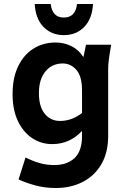

<svg xmlns="http://www.w3.org/2000/svg" viewBox="-20 -746 642 962"><path d="M43 -274Q43 -357 71.5 -415Q100 -473 148.5 -503Q197 -533 259 -533Q301 -533 337.5 -515Q374 -497 398 -460L411 -522H537L529 -474Q526 -453 524 -436Q522 -419 522 -398V-65Q522 18 488 76.5Q454 135 394.5 165.5Q335 196 260 196Q205 196 157 183Q109 170 73 153L108 43Q139 59 175 70Q211 81 252 81Q316 81 353.5 46Q391 11 391 -65V-90Q329 -24 242 -24Q186 -24 141 -54Q96 -84 69.5 -140Q43 -196 43 -274ZM175 -280Q175 -211 204.5 -175.5Q234 -140 281 -140Q340 -140 391 -180V-293Q391 -363 363 -395.5Q335 -428 294 -428Q241 -428 208 -388.5Q175 -349 175 -280ZM154 -726H234Q242 -658 300 -658Q358 -658 366 -726H446Q442 -652 402 -611Q362 -570 300 -570Q238 -570 198 -611Q158 -652 154 -726Z"/></svg>

Font: Radio Canada SemiBold
Style: Regular
Weight: 600
Designer: Charles Daoud, Etienne Aubert Bonn, Alexandre Saumier Demers, Jacques Le Bailly
Foundry: Radio-Canada
Version: Version 2.104; ttfautohint (v1.8.4.7-5d5b);gftools[0.9.28.de